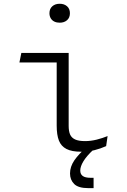

<svg xmlns="http://www.w3.org/2000/svg" viewBox="-20 -774 660 994"><path d="M273.5 -473 296 -450.5H80.5L90.5 -500H335.5V-122.5Q335.5 -94.5 343 -77.5Q350.5 -60.5 369 -52Q387.5 -43.5 420.5 -43.5Q450 -43.5 480.8 -51.2Q511.5 -59 537 -69.5L529.5 -17.5Q500.5 -4.5 468.8 3.5Q437 11.5 400.5 11.5Q351.5 11.5 324 -2.8Q296.5 -17 285 -46.2Q273.5 -75.5 273.5 -124ZM236 -705.5Q236 -728.5 250.8 -741.5Q265.5 -754.5 289 -754.5Q312.5 -754.5 327.2 -741.5Q342 -728.5 342 -705.5Q342 -682.5 327.2 -669.5Q312.5 -656.5 289 -656.5Q273.5 -656.5 261.5 -662.2Q249.5 -668 242.8 -679.2Q236 -690.5 236 -705.5ZM395.5 109Q395.5 127.5 408.2 137Q421 146.5 450 146.5H464.5V200H437.5Q385.5 200 364 178.5Q342.5 157 342.5 124Q342.5 89 364.8 56.2Q387 23.5 435.5 -18.5L464.5 0Q428 34 411.8 61Q395.5 88 395.5 109Z"/></svg>

Font: Monaspace Argon Var ExtraLight
Style: Regular
Weight: 200
Designer: Riley Cran and the Lettermatic Team
Version: Version 1.200 (Monaspace Argon Var)